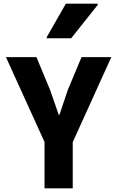

<svg xmlns="http://www.w3.org/2000/svg" viewBox="-20 -1028 640 1048"><path d="M238.5 -219 12.5 -716H179L253 -538L300.5 -401.5H304.5L350.5 -538L425 -716H587.5L362 -219ZM223 0V-338H377V0ZM235.5 -819V-826L339.5 -1008H513.5V-1001.5L368.5 -819Z"/></svg>

Font: Google Sans Code
Style: Regular
Weight: 400
Monospace: yes
Designer: Google Sans Code Authors
Foundry: Google LLC
Version: Version 6.000